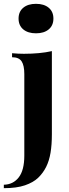

<svg xmlns="http://www.w3.org/2000/svg" viewBox="-43 -795 360 1003"><path d="M-23 188V170Q26 169 55 131.5Q84 94 84 18V-408Q84 -453 70 -474.5Q56 -496 20 -496V-517Q52 -514 82 -514Q123 -514 160 -517.5Q197 -521 228 -528V-94Q228 -39 221 3Q214 45 198 77Q182 109 156 134Q131 158 87.5 173Q44 188 -23 188ZM145 -775Q187 -775 211.5 -754.5Q236 -734 236 -698Q236 -662 211.5 -641.5Q187 -621 145 -621Q103 -621 78.5 -641.5Q54 -662 54 -698Q54 -734 78.5 -754.5Q103 -775 145 -775Z"/></svg>

Font: Playfair Display
Style: Bold
Weight: 700
Designer: Claus Eggers Sørensen
Foundry: Claus Eggers Sørensen
Version: Version 1.203